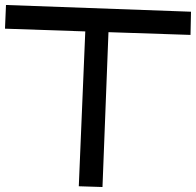

<svg xmlns="http://www.w3.org/2000/svg" viewBox="-75 -745 786 770"><path d="M360 -616 336 5 241 2 267 -619 -55 -630 -51 -725 691 -698 689 -605Z"/></svg>

Font: ZCOOL KuaiLe
Style: Regular
Weight: 400
Designer: Lui Bingke
Foundry: ZCOOL
Version: Version 2.000